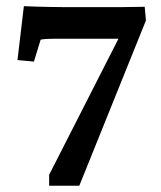

<svg xmlns="http://www.w3.org/2000/svg" viewBox="-20 -596 515 616"><path d="M234.4 0H137.7V-35.2L379.9 -510.7V-471.7H157.2Q147.5 -471.7 133.8 -471.2Q120.1 -470.7 110.4 -468.8L88.9 -398.4L36.1 -403.3L56.6 -576.2Q76.2 -575.2 97.7 -574.7Q119.1 -574.2 140.6 -573.7Q162.1 -573.2 179.7 -573.2H372.1Q388.7 -573.2 407.2 -573.7Q425.8 -574.2 444.3 -574.2L448.2 -530.3Z"/></svg>

Font: Crimson Pro SemiBold
Style: Regular
Weight: 600
Designer: Jacques Le Bailly
Foundry: Baron von Fonthausen
Version: Version 1.003